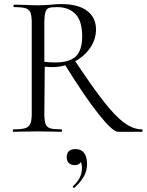

<svg xmlns="http://www.w3.org/2000/svg" viewBox="-20 -648 721 944"><path d="M677 0H560Q534 0 465.5 -86Q397 -172 301 -327Q270 -318 235 -318Q220 -318 200 -320L198 -81Q199 -50 205 -36Q211 -22 227.5 -17Q244 -12 281 -12Q285 -12 285 -6Q285 0 282 0Q251 0 233 -1L165 -2L96 -1Q78 0 47 0Q43 0 43 -6Q43 -12 47 -12Q85 -12 103 -17.5Q121 -23 128 -37Q135 -51 136 -81V-544Q135 -574 129 -588Q123 -602 105.5 -607.5Q88 -613 50 -613Q46 -613 46 -619Q46 -625 50 -625L99 -624Q141 -622 166 -622Q187 -622 203.5 -623Q220 -624 230 -625Q259 -628 281 -628Q364 -628 408 -595Q452 -562 452 -503Q452 -456 424.5 -414.5Q397 -373 350 -347Q435 -219 491.5 -147Q548 -75 592 -43.5Q636 -12 677 -12Q681 -12 681 -6Q681 0 677 0ZM252 -341Q322 -341 353 -371Q384 -401 384 -469Q384 -545 351 -579Q318 -613 262 -613Q234 -613 222 -609.5Q210 -606 204.5 -591.5Q199 -577 198 -542V-344Q225 -341 252 -341ZM408 158Q408 192 392 220Q376 248 346 275L344 276Q341 276 339 272.5Q337 269 339 267Q383 229 383 178Q383 158 377 149Q369 164 347 164Q329 164 318.5 153.5Q308 143 308 125Q308 85 352 85Q379 85 393.5 104Q408 123 408 158Z"/></svg>

Font: Cormorant Upright
Style: Regular
Weight: 400
Designer: Christian Thalmann (Catharsis Fonts)
Foundry: Catharsis Fonts
Version: Version 3.302